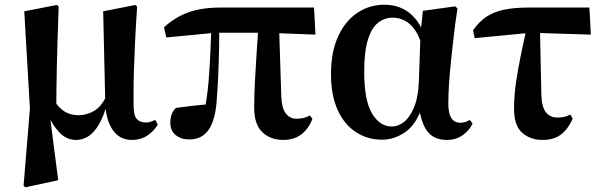

<svg xmlns="http://www.w3.org/2000/svg" viewBox="-20 -577 2551 815"><path d="M80 212 107 -116 83 -529 222 -556 229 -549Q226 -463 224 -398.5Q222 -334 221 -284Q220 -234 219.5 -192.5Q219 -151 219 -110L192 -85L227 188L88 218ZM540 17Q490 17 461 -22Q432 -61 427 -129V-133L418 -529L555 -556L562 -549Q556 -459 553 -392.5Q550 -326 548.5 -278Q547 -230 547 -194.5Q547 -159 547 -132Q547 -87 560.5 -72Q574 -57 599 -57Q611 -57 620.5 -60.5Q630 -64 639 -68L650 -48Q632 -19 604.5 -1Q577 17 540 17ZM302 17Q262 17 231 -16Q200 -49 181 -96H178L208 -152Q230 -118 255 -103Q280 -88 313 -88Q348 -88 379 -106Q410 -124 432 -170L443 -157H439Q422 -77 387.5 -30Q353 17 302 17Z M783 15Q749 15 726 -3.5Q703 -22 703 -56Q703 -75 708.5 -91Q714 -107 727 -119Q763 -124 798.5 -128Q834 -132 875 -135L848 -106Q860 -167 865.5 -234Q871 -301 873.5 -365Q876 -429 878 -482H911Q911 -434 910 -376Q909 -318 906.5 -260.5Q904 -203 900 -153Q895 -70 866.5 -27.5Q838 15 783 15ZM686 -418 676 -461Q723 -504 779.5 -524.5Q836 -545 917 -545H1313L1319 -430L1111 -438H895ZM1183 17Q1129 17 1094 -15.5Q1059 -48 1059 -121Q1059 -171 1062 -230.5Q1065 -290 1069.5 -355Q1074 -420 1078 -482H1164L1174 -168Q1176 -117 1193.5 -95Q1211 -73 1238 -73Q1257 -73 1269.5 -76.5Q1282 -80 1296 -87L1306 -72Q1288 -27 1257 -5Q1226 17 1183 17Z M1602 16Q1539 16 1489.5 -17Q1440 -50 1412.5 -112Q1385 -174 1385 -262Q1385 -357 1415.5 -423Q1446 -489 1497.5 -523Q1549 -557 1612 -557Q1682 -557 1729.5 -512Q1777 -467 1790 -388H1797L1776 -364Q1764 -415 1744.5 -445Q1725 -475 1700 -488.5Q1675 -502 1647 -502Q1613 -502 1585.5 -481Q1558 -460 1542 -409.5Q1526 -359 1526 -273Q1526 -151 1559 -95.5Q1592 -40 1644 -40Q1670 -40 1694.5 -59Q1719 -78 1737 -120Q1755 -162 1758 -231L1765 -435L1775 -531L1912 -550L1922 -541Q1913 -485 1906.5 -428.5Q1900 -372 1894.5 -319.5Q1889 -267 1886 -220.5Q1883 -174 1883 -138Q1883 -95 1896 -75.5Q1909 -56 1934 -56Q1947 -56 1956.5 -59.5Q1966 -63 1974 -68L1986 -53Q1973 -24 1944.5 -3.5Q1916 17 1877 17Q1824 17 1796 -17Q1768 -51 1758 -127L1774 -129Q1747 -48 1700 -16Q1653 16 1602 16Z M1995 -415 1988 -449Q2013 -484 2043.5 -505Q2074 -526 2118 -535.5Q2162 -545 2226 -545H2482L2488 -430L2233 -438ZM2283 17Q2231 17 2196.5 -13.5Q2162 -44 2162 -115Q2162 -172 2171 -231.5Q2180 -291 2192 -348.5Q2204 -406 2215 -456H2272L2278 -173Q2280 -121 2298 -99.5Q2316 -78 2346 -78Q2362 -78 2375.5 -81Q2389 -84 2401 -91L2411 -73Q2390 -27 2360 -5Q2330 17 2283 17Z"/></svg>

Font: Noto Serif TC ExtraBold
Style: Regular
Weight: 800
Designer: Ryoko NISHIZUKA 西塚涼子 (kana & ideographs); Frank Grießhammer (Latin, Greek & Cyrillic); Wenlong ZHANG 张文龙 (bopomofo); San
Foundry: Adobe
Version: Version 2.002-H1;hotconv 1.1.0;makeotfexe 2.6.0